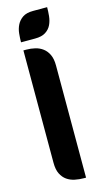

<svg xmlns="http://www.w3.org/2000/svg" viewBox="-138 -957 555 1002"><g transform="rotate(-15 139.5 -456.0)"><path d="M195 0H185Q159 0 135 -5Q111 -10 92.5 -23Q74 -36 62.5 -59Q51 -82 51 -119V-726H67Q91 -726 114 -720.5Q137 -715 155 -701.5Q173 -688 184 -665Q195 -642 195 -606ZM50 -770Q50 -792 52.5 -817Q55 -842 65.5 -863Q76 -884 96.5 -898Q117 -912 153 -912H229Q229 -889 226.5 -864Q224 -839 214 -818Q204 -797 183 -783.5Q162 -770 126 -770Z"/></g></svg>

Font: Kenia
Style: Regular
Weight: 400
Designer: Julia Petretta
Foundry: Julia Petretta
Version: Version 1.001